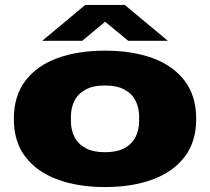

<svg xmlns="http://www.w3.org/2000/svg" viewBox="-20 -745 850 777"><path d="M405 12Q296 12 213 -18.5Q130 -49 83 -110Q36 -171 36 -264Q36 -357 83 -418.5Q130 -480 213 -510Q296 -540 405 -540Q514 -540 597 -510Q680 -480 727 -418.5Q774 -357 774 -264Q774 -171 727 -110Q680 -49 597 -18.5Q514 12 405 12ZM405 -129Q454 -129 484.5 -146Q515 -163 529 -191.5Q543 -220 543 -254V-274Q543 -308 529 -336.5Q515 -365 484.5 -382Q454 -399 405 -399Q356 -399 325.5 -382Q295 -365 281 -336.5Q267 -308 267 -274V-254Q267 -220 281 -191.5Q295 -163 325.5 -146Q356 -129 405 -129ZM151 -580 325 -725H485L659 -580H499L370 -686H440L313 -580Z"/></svg>

Font: Archivo Expanded Black
Style: Regular
Weight: 900
Width: 7
Designer: Hector Gatti
Foundry: Omnibus-Type
Version: Version 2.001